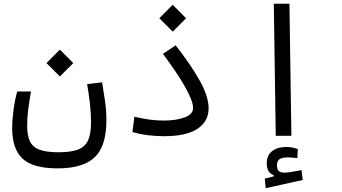

<svg xmlns="http://www.w3.org/2000/svg" viewBox="-20 -713 1798 1008"><path d="M282.2 170.9Q153.8 170.9 98.9 120.4Q43.9 69.8 43.9 -40.5Q43.9 -84.5 50.8 -135Q57.6 -185.5 70.3 -232.9H142.6Q134.8 -187.5 128.7 -142.6Q122.6 -97.7 122.6 -52.7Q122.6 0 137.7 30.3Q152.8 60.5 189 73.5Q225.1 86.4 287.1 86.4Q349.1 86.4 386.7 73.2Q424.3 60.1 441.2 25.9Q458 -8.3 458 -71.3Q458 -119.1 451.9 -170.7Q445.8 -222.2 437.5 -271.5L516.1 -280.8Q522.9 -236.3 530.8 -185.1Q538.6 -133.8 538.6 -81.1Q538.6 53.2 477.8 112.1Q417 170.9 282.2 170.9ZM294.4 -311.5 224.1 -381.8 294.4 -452.6 364.7 -381.8Z M841.8 2Q797.9 2 756.1 -3.2Q714.4 -8.3 675.3 -20L685.5 -100.1Q727.5 -90.3 764.2 -85.2Q800.8 -80.1 840.8 -80.1Q903.8 -80.1 948.7 -96.4Q993.7 -112.8 993.7 -146.5Q993.7 -182.6 951.4 -257.3Q909.2 -332 835.4 -430.2L902.3 -475.1Q979.5 -376.5 1027.3 -292Q1075.2 -207.5 1075.2 -144Q1075.2 -75.7 1016.8 -36.9Q958.5 2 841.8 2ZM886.7 -546.9 816.4 -617.2 886.7 -688 957 -617.2Z M1427.7 0 1417.5 -693.4H1499.5L1509.8 0ZM1375 274.9 1370.1 224.6 1417 212.9V206.5Q1380.4 193.8 1380.4 144.5Q1380.4 102.5 1408.4 80.6Q1436.5 58.6 1481.9 58.6Q1501 58.6 1515.6 61.8Q1530.3 64.9 1543.5 69.8L1541 117.2Q1529.3 115.7 1516.8 114.5Q1504.4 113.3 1493.2 113.3Q1459.5 113.3 1446.8 123Q1434.1 132.8 1434.1 154.3Q1434.1 176.8 1443.8 185.1Q1453.6 193.4 1474.6 193.4Q1489.7 193.4 1515.1 188.7Q1540.5 184.1 1563 180.2L1569.3 231.9Z"/></svg>

Font: Cascadia Mono NF SemiLight
Style: Regular
Weight: 350
Monospace: yes
Designer: Aaron Bell
Foundry: Saja Typeworks
Version: Version 2404.023; ttfautohint (v1.8.4)